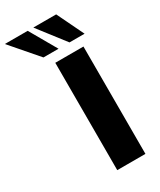

<svg xmlns="http://www.w3.org/2000/svg" viewBox="-363 -1017 911 1092"><g transform="rotate(-30 92.5 -470.5)"><path d="M65 0V-705H250V0ZM193 -765 57 -941H207L292 -765ZM22 -765 -130 -941H20L121 -765Z"/></g></svg>

Font: Mulish ExtraLight Black
Style: Regular
Weight: 900
Version: Version 3.603